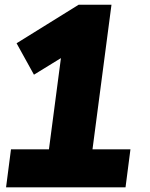

<svg xmlns="http://www.w3.org/2000/svg" viewBox="-20 -800 640 820"><path d="M516.1 0H5.9L26.9 -162.1H189L240.2 -551.8L125 -481L50.8 -615.2L315.9 -779.8H456.1L375 -162.1H537.1Z"/></svg>

Font: Cooper Hewitt
Style: Heavy Italic
Weight: 714
Designer: Village Type and Design LLC
Foundry: Cooper Hewitt Smithsonian Design Museum
Version: 1.000